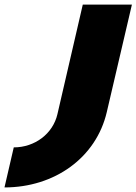

<svg xmlns="http://www.w3.org/2000/svg" viewBox="-83 -820 597 840"><path d="M-22.8 -175.2 -63.4 0C155.4 0 337.6 -129.7 384.2 -329.7L494.1 -800H279.2L168.3 -320.8C148.5 -234.7 69.3 -175.2 -22.8 -175.2Z"/></svg>

Font: Calandify
Style: Semi Bold Italic
Weight: 700
Italic angle: -12°
Designer: Larry Fischer
Foundry: Larry Fischer
Version: Version 1.0; ttfautohint (v1.8.4.7-5d5b)